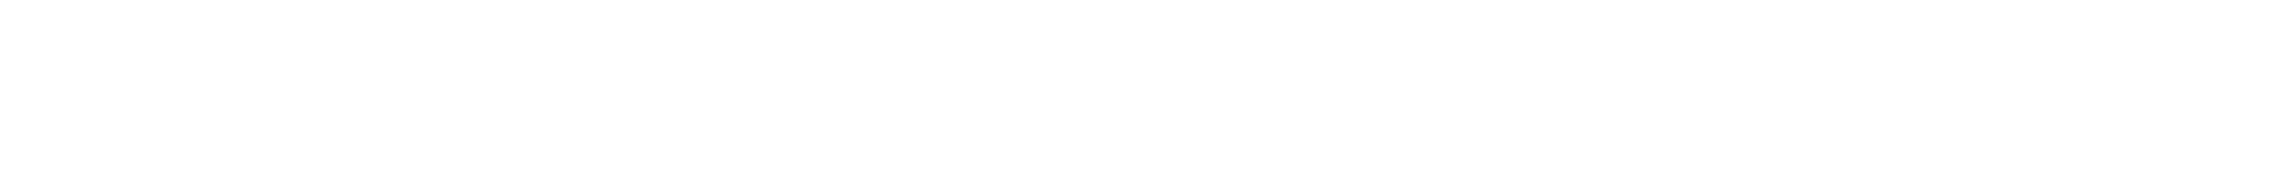

<svg xmlns="http://www.w3.org/2000/svg" viewBox="-20 -470 5240 440"><path d="M300 -50Q300 -50 300 -50Q300 -50 300 -50Q300 -50 300 -50Q300 -50 300 -50Q300 -50 300 -50Q300 -50 300 -50Q300 -50 300 -50Q300 -50 300 -50Q300 -50 300 -50Q300 -50 300 -50Q300 -50 300 -50Q300 -50 300 -50ZM300 -250Q300 -250 300 -250Q300 -250 300 -250Q300 -250 300 -250Q300 -250 300 -250Q300 -250 300 -250Q300 -250 300 -250Q300 -250 300 -250Q300 -250 300 -250Q300 -250 300 -250Q300 -250 300 -250Q300 -250 300 -250Q300 -250 300 -250ZM200 -350Q200 -350 200 -350Q200 -350 200 -350Q200 -350 200 -350Q200 -350 200 -350Q200 -350 200 -350Q200 -350 200 -350Q200 -350 200 -350Q200 -350 200 -350Q200 -350 200 -350Q200 -350 200 -350Q200 -350 200 -350Q200 -350 200 -350ZM100 -250Q100 -250 100 -250Q100 -250 100 -250Q100 -250 100 -250Q100 -250 100 -250Q100 -250 100 -250Q100 -250 100 -250Q100 -250 100 -250Q100 -250 100 -250Q100 -250 100 -250Q100 -250 100 -250Q100 -250 100 -250Q100 -250 100 -250ZM100 -150Q100 -150 100 -150Q100 -150 100 -150Q100 -150 100 -150Q100 -150 100 -150Q100 -150 100 -150Q100 -150 100 -150Q100 -150 100 -150Q100 -150 100 -150Q100 -150 100 -150Q100 -150 100 -150Q100 -150 100 -150Q100 -150 100 -150ZM200 -50Q200 -50 200 -50Q200 -50 200 -50Q200 -50 200 -50Q200 -50 200 -50Q200 -50 200 -50Q200 -50 200 -50Q200 -50 200 -50Q200 -50 200 -50Q200 -50 200 -50Q200 -50 200 -50Q200 -50 200 -50Q200 -50 200 -50Z M700 -250Q700 -250 700 -250Q700 -250 700 -250Q700 -250 700 -250Q700 -250 700 -250Q700 -250 700 -250Q700 -250 700 -250Q700 -250 700 -250Q700 -250 700 -250Q700 -250 700 -250Q700 -250 700 -250Q700 -250 700 -250Q700 -250 700 -250ZM700 -150Q700 -150 700 -150Q700 -150 700 -150Q700 -150 700 -150Q700 -150 700 -150Q700 -150 700 -150Q700 -150 700 -150Q700 -150 700 -150Q700 -150 700 -150Q700 -150 700 -150Q700 -150 700 -150Q700 -150 700 -150Q700 -150 700 -150ZM600 -350Q600 -350 600 -350Q600 -350 600 -350Q600 -350 600 -350Q600 -350 600 -350Q600 -350 600 -350Q600 -350 600 -350Q600 -350 600 -350Q600 -350 600 -350Q600 -350 600 -350Q600 -350 600 -350Q600 -350 600 -350Q600 -350 600 -350ZM500 -250Q500 -250 500 -250Q500 -250 500 -250Q500 -250 500 -250Q500 -250 500 -250Q500 -250 500 -250Q500 -250 500 -250Q500 -250 500 -250Q500 -250 500 -250Q500 -250 500 -250Q500 -250 500 -250Q500 -250 500 -250Q500 -250 500 -250ZM500 -150Q500 -150 500 -150Q500 -150 500 -150Q500 -150 500 -150Q500 -150 500 -150Q500 -150 500 -150Q500 -150 500 -150Q500 -150 500 -150Q500 -150 500 -150Q500 -150 500 -150Q500 -150 500 -150Q500 -150 500 -150Q500 -150 500 -150ZM600 -50Q600 -50 600 -50Q600 -50 600 -50Q600 -50 600 -50Q600 -50 600 -50Q600 -50 600 -50Q600 -50 600 -50Q600 -50 600 -50Q600 -50 600 -50Q600 -50 600 -50Q600 -50 600 -50Q600 -50 600 -50Q600 -50 600 -50Z M1100 -50Q1100 -50 1100 -50Q1100 -50 1100 -50Q1100 -50 1100 -50Q1100 -50 1100 -50Q1100 -50 1100 -50Q1100 -50 1100 -50Q1100 -50 1100 -50Q1100 -50 1100 -50Q1100 -50 1100 -50Q1100 -50 1100 -50Q1100 -50 1100 -50Q1100 -50 1100 -50ZM1100 -150Q1100 -150 1100 -150Q1100 -150 1100 -150Q1100 -150 1100 -150Q1100 -150 1100 -150Q1100 -150 1100 -150Q1100 -150 1100 -150Q1100 -150 1100 -150Q1100 -150 1100 -150Q1100 -150 1100 -150Q1100 -150 1100 -150Q1100 -150 1100 -150Q1100 -150 1100 -150ZM1100 -250Q1100 -250 1100 -250Q1100 -250 1100 -250Q1100 -250 1100 -250Q1100 -250 1100 -250Q1100 -250 1100 -250Q1100 -250 1100 -250Q1100 -250 1100 -250Q1100 -250 1100 -250Q1100 -250 1100 -250Q1100 -250 1100 -250Q1100 -250 1100 -250Q1100 -250 1100 -250ZM1000 -350Q1000 -350 1000 -350Q1000 -350 1000 -350Q1000 -350 1000 -350Q1000 -350 1000 -350Q1000 -350 1000 -350Q1000 -350 1000 -350Q1000 -350 1000 -350Q1000 -350 1000 -350Q1000 -350 1000 -350Q1000 -350 1000 -350Q1000 -350 1000 -350Q1000 -350 1000 -350ZM900 -350Q900 -350 900 -350Q900 -350 900 -350Q900 -350 900 -350Q900 -350 900 -350Q900 -350 900 -350Q900 -350 900 -350Q900 -350 900 -350Q900 -350 900 -350Q900 -350 900 -350Q900 -350 900 -350Q900 -350 900 -350Q900 -350 900 -350ZM900 -250Q900 -250 900 -250Q900 -250 900 -250Q900 -250 900 -250Q900 -250 900 -250Q900 -250 900 -250Q900 -250 900 -250Q900 -250 900 -250Q900 -250 900 -250Q900 -250 900 -250Q900 -250 900 -250Q900 -250 900 -250Q900 -250 900 -250ZM900 -150Q900 -150 900 -150Q900 -150 900 -150Q900 -150 900 -150Q900 -150 900 -150Q900 -150 900 -150Q900 -150 900 -150Q900 -150 900 -150Q900 -150 900 -150Q900 -150 900 -150Q900 -150 900 -150Q900 -150 900 -150Q900 -150 900 -150ZM900 -50Q900 -50 900 -50Q900 -50 900 -50Q900 -50 900 -50Q900 -50 900 -50Q900 -50 900 -50Q900 -50 900 -50Q900 -50 900 -50Q900 -50 900 -50Q900 -50 900 -50Q900 -50 900 -50Q900 -50 900 -50Q900 -50 900 -50Z M1400 -50Q1400 -50 1400 -50Q1400 -50 1400 -50Q1400 -50 1400 -50Q1400 -50 1400 -50Q1400 -50 1400 -50Q1400 -50 1400 -50Q1400 -50 1400 -50Q1400 -50 1400 -50Q1400 -50 1400 -50Q1400 -50 1400 -50Q1400 -50 1400 -50Q1400 -50 1400 -50ZM1400 -350Q1400 -350 1400 -350Q1400 -350 1400 -350Q1400 -350 1400 -350Q1400 -350 1400 -350Q1400 -350 1400 -350Q1400 -350 1400 -350Q1400 -350 1400 -350Q1400 -350 1400 -350Q1400 -350 1400 -350Q1400 -350 1400 -350Q1400 -350 1400 -350Q1400 -350 1400 -350ZM1300 -450Q1300 -450 1300 -450Q1300 -450 1300 -450Q1300 -450 1300 -450Q1300 -450 1300 -450Q1300 -450 1300 -450Q1300 -450 1300 -450Q1300 -450 1300 -450Q1300 -450 1300 -450Q1300 -450 1300 -450Q1300 -450 1300 -450Q1300 -450 1300 -450Q1300 -450 1300 -450ZM1300 -350Q1300 -350 1300 -350Q1300 -350 1300 -350Q1300 -350 1300 -350Q1300 -350 1300 -350Q1300 -350 1300 -350Q1300 -350 1300 -350Q1300 -350 1300 -350Q1300 -350 1300 -350Q1300 -350 1300 -350Q1300 -350 1300 -350Q1300 -350 1300 -350Q1300 -350 1300 -350ZM1300 -250Q1300 -250 1300 -250Q1300 -250 1300 -250Q1300 -250 1300 -250Q1300 -250 1300 -250Q1300 -250 1300 -250Q1300 -250 1300 -250Q1300 -250 1300 -250Q1300 -250 1300 -250Q1300 -250 1300 -250Q1300 -250 1300 -250Q1300 -250 1300 -250Q1300 -250 1300 -250ZM1300 -150Q1300 -150 1300 -150Q1300 -150 1300 -150Q1300 -150 1300 -150Q1300 -150 1300 -150Q1300 -150 1300 -150Q1300 -150 1300 -150Q1300 -150 1300 -150Q1300 -150 1300 -150Q1300 -150 1300 -150Q1300 -150 1300 -150Q1300 -150 1300 -150Q1300 -150 1300 -150Z M1800 -250Q1800 -250 1800 -250Q1800 -250 1800 -250Q1800 -250 1800 -250Q1800 -250 1800 -250Q1800 -250 1800 -250Q1800 -250 1800 -250Q1800 -250 1800 -250Q1800 -250 1800 -250Q1800 -250 1800 -250Q1800 -250 1800 -250Q1800 -250 1800 -250Q1800 -250 1800 -250ZM1700 -250Q1700 -250 1700 -250Q1700 -250 1700 -250Q1700 -250 1700 -250Q1700 -250 1700 -250Q1700 -250 1700 -250Q1700 -250 1700 -250Q1700 -250 1700 -250Q1700 -250 1700 -250Q1700 -250 1700 -250Q1700 -250 1700 -250Q1700 -250 1700 -250Q1700 -250 1700 -250ZM1700 -350Q1700 -350 1700 -350Q1700 -350 1700 -350Q1700 -350 1700 -350Q1700 -350 1700 -350Q1700 -350 1700 -350Q1700 -350 1700 -350Q1700 -350 1700 -350Q1700 -350 1700 -350Q1700 -350 1700 -350Q1700 -350 1700 -350Q1700 -350 1700 -350Q1700 -350 1700 -350ZM1700 -50Q1700 -50 1700 -50Q1700 -50 1700 -50Q1700 -50 1700 -50Q1700 -50 1700 -50Q1700 -50 1700 -50Q1700 -50 1700 -50Q1700 -50 1700 -50Q1700 -50 1700 -50Q1700 -50 1700 -50Q1700 -50 1700 -50Q1700 -50 1700 -50Q1700 -50 1700 -50ZM1600 -250Q1600 -250 1600 -250Q1600 -250 1600 -250Q1600 -250 1600 -250Q1600 -250 1600 -250Q1600 -250 1600 -250Q1600 -250 1600 -250Q1600 -250 1600 -250Q1600 -250 1600 -250Q1600 -250 1600 -250Q1600 -250 1600 -250Q1600 -250 1600 -250Q1600 -250 1600 -250ZM1600 -150Q1600 -150 1600 -150Q1600 -150 1600 -150Q1600 -150 1600 -150Q1600 -150 1600 -150Q1600 -150 1600 -150Q1600 -150 1600 -150Q1600 -150 1600 -150Q1600 -150 1600 -150Q1600 -150 1600 -150Q1600 -150 1600 -150Q1600 -150 1600 -150Q1600 -150 1600 -150ZM1800 -50Q1800 -50 1800 -50Q1800 -50 1800 -50Q1800 -50 1800 -50Q1800 -50 1800 -50Q1800 -50 1800 -50Q1800 -50 1800 -50Q1800 -50 1800 -50Q1800 -50 1800 -50Q1800 -50 1800 -50Q1800 -50 1800 -50Q1800 -50 1800 -50Q1800 -50 1800 -50Z M2400 -50Q2400 -50 2400 -50Q2400 -50 2400 -50Q2400 -50 2400 -50Q2400 -50 2400 -50Q2400 -50 2400 -50Q2400 -50 2400 -50Q2400 -50 2400 -50Q2400 -50 2400 -50Q2400 -50 2400 -50Q2400 -50 2400 -50Q2400 -50 2400 -50Q2400 -50 2400 -50ZM2400 -150Q2400 -150 2400 -150Q2400 -150 2400 -150Q2400 -150 2400 -150Q2400 -150 2400 -150Q2400 -150 2400 -150Q2400 -150 2400 -150Q2400 -150 2400 -150Q2400 -150 2400 -150Q2400 -150 2400 -150Q2400 -150 2400 -150Q2400 -150 2400 -150Q2400 -150 2400 -150ZM2400 -250Q2400 -250 2400 -250Q2400 -250 2400 -250Q2400 -250 2400 -250Q2400 -250 2400 -250Q2400 -250 2400 -250Q2400 -250 2400 -250Q2400 -250 2400 -250Q2400 -250 2400 -250Q2400 -250 2400 -250Q2400 -250 2400 -250Q2400 -250 2400 -250Q2400 -250 2400 -250ZM2300 -350Q2300 -350 2300 -350Q2300 -350 2300 -350Q2300 -350 2300 -350Q2300 -350 2300 -350Q2300 -350 2300 -350Q2300 -350 2300 -350Q2300 -350 2300 -350Q2300 -350 2300 -350Q2300 -350 2300 -350Q2300 -350 2300 -350Q2300 -350 2300 -350Q2300 -350 2300 -350ZM2200 -50Q2200 -50 2200 -50Q2200 -50 2200 -50Q2200 -50 2200 -50Q2200 -50 2200 -50Q2200 -50 2200 -50Q2200 -50 2200 -50Q2200 -50 2200 -50Q2200 -50 2200 -50Q2200 -50 2200 -50Q2200 -50 2200 -50Q2200 -50 2200 -50Q2200 -50 2200 -50ZM2200 -150Q2200 -150 2200 -150Q2200 -150 2200 -150Q2200 -150 2200 -150Q2200 -150 2200 -150Q2200 -150 2200 -150Q2200 -150 2200 -150Q2200 -150 2200 -150Q2200 -150 2200 -150Q2200 -150 2200 -150Q2200 -150 2200 -150Q2200 -150 2200 -150Q2200 -150 2200 -150ZM2200 -250Q2200 -250 2200 -250Q2200 -250 2200 -250Q2200 -250 2200 -250Q2200 -250 2200 -250Q2200 -250 2200 -250Q2200 -250 2200 -250Q2200 -250 2200 -250Q2200 -250 2200 -250Q2200 -250 2200 -250Q2200 -250 2200 -250Q2200 -250 2200 -250Q2200 -250 2200 -250ZM2100 -350Q2100 -350 2100 -350Q2100 -350 2100 -350Q2100 -350 2100 -350Q2100 -350 2100 -350Q2100 -350 2100 -350Q2100 -350 2100 -350Q2100 -350 2100 -350Q2100 -350 2100 -350Q2100 -350 2100 -350Q2100 -350 2100 -350Q2100 -350 2100 -350Q2100 -350 2100 -350ZM2000 -350Q2000 -350 2000 -350Q2000 -350 2000 -350Q2000 -350 2000 -350Q2000 -350 2000 -350Q2000 -350 2000 -350Q2000 -350 2000 -350Q2000 -350 2000 -350Q2000 -350 2000 -350Q2000 -350 2000 -350Q2000 -350 2000 -350Q2000 -350 2000 -350Q2000 -350 2000 -350ZM2000 -250Q2000 -250 2000 -250Q2000 -250 2000 -250Q2000 -250 2000 -250Q2000 -250 2000 -250Q2000 -250 2000 -250Q2000 -250 2000 -250Q2000 -250 2000 -250Q2000 -250 2000 -250Q2000 -250 2000 -250Q2000 -250 2000 -250Q2000 -250 2000 -250Q2000 -250 2000 -250ZM2000 -150Q2000 -150 2000 -150Q2000 -150 2000 -150Q2000 -150 2000 -150Q2000 -150 2000 -150Q2000 -150 2000 -150Q2000 -150 2000 -150Q2000 -150 2000 -150Q2000 -150 2000 -150Q2000 -150 2000 -150Q2000 -150 2000 -150Q2000 -150 2000 -150Q2000 -150 2000 -150ZM2000 -50Q2000 -50 2000 -50Q2000 -50 2000 -50Q2000 -50 2000 -50Q2000 -50 2000 -50Q2000 -50 2000 -50Q2000 -50 2000 -50Q2000 -50 2000 -50Q2000 -50 2000 -50Q2000 -50 2000 -50Q2000 -50 2000 -50Q2000 -50 2000 -50Q2000 -50 2000 -50Z M2800 -250Q2800 -250 2800 -250Q2800 -250 2800 -250Q2800 -250 2800 -250Q2800 -250 2800 -250Q2800 -250 2800 -250Q2800 -250 2800 -250Q2800 -250 2800 -250Q2800 -250 2800 -250Q2800 -250 2800 -250Q2800 -250 2800 -250Q2800 -250 2800 -250Q2800 -250 2800 -250ZM2700 -150Q2700 -150 2700 -150Q2700 -150 2700 -150Q2700 -150 2700 -150Q2700 -150 2700 -150Q2700 -150 2700 -150Q2700 -150 2700 -150Q2700 -150 2700 -150Q2700 -150 2700 -150Q2700 -150 2700 -150Q2700 -150 2700 -150Q2700 -150 2700 -150Q2700 -150 2700 -150ZM2600 -350Q2600 -350 2600 -350Q2600 -350 2600 -350Q2600 -350 2600 -350Q2600 -350 2600 -350Q2600 -350 2600 -350Q2600 -350 2600 -350Q2600 -350 2600 -350Q2600 -350 2600 -350Q2600 -350 2600 -350Q2600 -350 2600 -350Q2600 -350 2600 -350Q2600 -350 2600 -350ZM2700 -350Q2700 -350 2700 -350Q2700 -350 2700 -350Q2700 -350 2700 -350Q2700 -350 2700 -350Q2700 -350 2700 -350Q2700 -350 2700 -350Q2700 -350 2700 -350Q2700 -350 2700 -350Q2700 -350 2700 -350Q2700 -350 2700 -350Q2700 -350 2700 -350Q2700 -350 2700 -350ZM2600 -250Q2600 -250 2600 -250Q2600 -250 2600 -250Q2600 -250 2600 -250Q2600 -250 2600 -250Q2600 -250 2600 -250Q2600 -250 2600 -250Q2600 -250 2600 -250Q2600 -250 2600 -250Q2600 -250 2600 -250Q2600 -250 2600 -250Q2600 -250 2600 -250Q2600 -250 2600 -250ZM2600 -150Q2600 -150 2600 -150Q2600 -150 2600 -150Q2600 -150 2600 -150Q2600 -150 2600 -150Q2600 -150 2600 -150Q2600 -150 2600 -150Q2600 -150 2600 -150Q2600 -150 2600 -150Q2600 -150 2600 -150Q2600 -150 2600 -150Q2600 -150 2600 -150Q2600 -150 2600 -150ZM2600 -50Q2600 -50 2600 -50Q2600 -50 2600 -50Q2600 -50 2600 -50Q2600 -50 2600 -50Q2600 -50 2600 -50Q2600 -50 2600 -50Q2600 -50 2600 -50Q2600 -50 2600 -50Q2600 -50 2600 -50Q2600 -50 2600 -50Q2600 -50 2600 -50Q2600 -50 2600 -50Z M3200 -250Q3200 -250 3200 -250Q3200 -250 3200 -250Q3200 -250 3200 -250Q3200 -250 3200 -250Q3200 -250 3200 -250Q3200 -250 3200 -250Q3200 -250 3200 -250Q3200 -250 3200 -250Q3200 -250 3200 -250Q3200 -250 3200 -250Q3200 -250 3200 -250Q3200 -250 3200 -250ZM3200 -150Q3200 -150 3200 -150Q3200 -150 3200 -150Q3200 -150 3200 -150Q3200 -150 3200 -150Q3200 -150 3200 -150Q3200 -150 3200 -150Q3200 -150 3200 -150Q3200 -150 3200 -150Q3200 -150 3200 -150Q3200 -150 3200 -150Q3200 -150 3200 -150Q3200 -150 3200 -150ZM3100 -350Q3100 -350 3100 -350Q3100 -350 3100 -350Q3100 -350 3100 -350Q3100 -350 3100 -350Q3100 -350 3100 -350Q3100 -350 3100 -350Q3100 -350 3100 -350Q3100 -350 3100 -350Q3100 -350 3100 -350Q3100 -350 3100 -350Q3100 -350 3100 -350Q3100 -350 3100 -350ZM3000 -250Q3000 -250 3000 -250Q3000 -250 3000 -250Q3000 -250 3000 -250Q3000 -250 3000 -250Q3000 -250 3000 -250Q3000 -250 3000 -250Q3000 -250 3000 -250Q3000 -250 3000 -250Q3000 -250 3000 -250Q3000 -250 3000 -250Q3000 -250 3000 -250Q3000 -250 3000 -250ZM3000 -150Q3000 -150 3000 -150Q3000 -150 3000 -150Q3000 -150 3000 -150Q3000 -150 3000 -150Q3000 -150 3000 -150Q3000 -150 3000 -150Q3000 -150 3000 -150Q3000 -150 3000 -150Q3000 -150 3000 -150Q3000 -150 3000 -150Q3000 -150 3000 -150Q3000 -150 3000 -150ZM3100 -50Q3100 -50 3100 -50Q3100 -50 3100 -50Q3100 -50 3100 -50Q3100 -50 3100 -50Q3100 -50 3100 -50Q3100 -50 3100 -50Q3100 -50 3100 -50Q3100 -50 3100 -50Q3100 -50 3100 -50Q3100 -50 3100 -50Q3100 -50 3100 -50Q3100 -50 3100 -50Z M3400 -250Q3400 -250 3400 -250Q3400 -250 3400 -250Q3400 -250 3400 -250Q3400 -250 3400 -250Q3400 -250 3400 -250Q3400 -250 3400 -250Q3400 -250 3400 -250Q3400 -250 3400 -250Q3400 -250 3400 -250Q3400 -250 3400 -250Q3400 -250 3400 -250Q3400 -250 3400 -250ZM3400 -50Q3400 -50 3400 -50Q3400 -50 3400 -50Q3400 -50 3400 -50Q3400 -50 3400 -50Q3400 -50 3400 -50Q3400 -50 3400 -50Q3400 -50 3400 -50Q3400 -50 3400 -50Q3400 -50 3400 -50Q3400 -50 3400 -50Q3400 -50 3400 -50Q3400 -50 3400 -50ZM3500 -350Q3500 -350 3500 -350Q3500 -350 3500 -350Q3500 -350 3500 -350Q3500 -350 3500 -350Q3500 -350 3500 -350Q3500 -350 3500 -350Q3500 -350 3500 -350Q3500 -350 3500 -350Q3500 -350 3500 -350Q3500 -350 3500 -350Q3500 -350 3500 -350Q3500 -350 3500 -350ZM3400 -150Q3400 -150 3400 -150Q3400 -150 3400 -150Q3400 -150 3400 -150Q3400 -150 3400 -150Q3400 -150 3400 -150Q3400 -150 3400 -150Q3400 -150 3400 -150Q3400 -150 3400 -150Q3400 -150 3400 -150Q3400 -150 3400 -150Q3400 -150 3400 -150Q3400 -150 3400 -150Z M3700 -50Q3700 -50 3700 -50Q3700 -50 3700 -50Q3700 -50 3700 -50Q3700 -50 3700 -50Q3700 -50 3700 -50Q3700 -50 3700 -50Q3700 -50 3700 -50Q3700 -50 3700 -50Q3700 -50 3700 -50Q3700 -50 3700 -50Q3700 -50 3700 -50Q3700 -50 3700 -50ZM3700 -150Q3700 -150 3700 -150Q3700 -150 3700 -150Q3700 -150 3700 -150Q3700 -150 3700 -150Q3700 -150 3700 -150Q3700 -150 3700 -150Q3700 -150 3700 -150Q3700 -150 3700 -150Q3700 -150 3700 -150Q3700 -150 3700 -150Q3700 -150 3700 -150Q3700 -150 3700 -150ZM3900 -50Q3900 -50 3900 -50Q3900 -50 3900 -50Q3900 -50 3900 -50Q3900 -50 3900 -50Q3900 -50 3900 -50Q3900 -50 3900 -50Q3900 -50 3900 -50Q3900 -50 3900 -50Q3900 -50 3900 -50Q3900 -50 3900 -50Q3900 -50 3900 -50Q3900 -50 3900 -50ZM3900 -150Q3900 -150 3900 -150Q3900 -150 3900 -150Q3900 -150 3900 -150Q3900 -150 3900 -150Q3900 -150 3900 -150Q3900 -150 3900 -150Q3900 -150 3900 -150Q3900 -150 3900 -150Q3900 -150 3900 -150Q3900 -150 3900 -150Q3900 -150 3900 -150Q3900 -150 3900 -150ZM3900 -250Q3900 -250 3900 -250Q3900 -250 3900 -250Q3900 -250 3900 -250Q3900 -250 3900 -250Q3900 -250 3900 -250Q3900 -250 3900 -250Q3900 -250 3900 -250Q3900 -250 3900 -250Q3900 -250 3900 -250Q3900 -250 3900 -250Q3900 -250 3900 -250Q3900 -250 3900 -250ZM3800 -350Q3800 -350 3800 -350Q3800 -350 3800 -350Q3800 -350 3800 -350Q3800 -350 3800 -350Q3800 -350 3800 -350Q3800 -350 3800 -350Q3800 -350 3800 -350Q3800 -350 3800 -350Q3800 -350 3800 -350Q3800 -350 3800 -350Q3800 -350 3800 -350Q3800 -350 3800 -350ZM3700 -350Q3700 -350 3700 -350Q3700 -350 3700 -350Q3700 -350 3700 -350Q3700 -350 3700 -350Q3700 -350 3700 -350Q3700 -350 3700 -350Q3700 -350 3700 -350Q3700 -350 3700 -350Q3700 -350 3700 -350Q3700 -350 3700 -350Q3700 -350 3700 -350Q3700 -350 3700 -350ZM3800 -150Q3800 -150 3800 -150Q3800 -150 3800 -150Q3800 -150 3800 -150Q3800 -150 3800 -150Q3800 -150 3800 -150Q3800 -150 3800 -150Q3800 -150 3800 -150Q3800 -150 3800 -150Q3800 -150 3800 -150Q3800 -150 3800 -150Q3800 -150 3800 -150Q3800 -150 3800 -150Z M4300 -50Q4300 -50 4300 -50Q4300 -50 4300 -50Q4300 -50 4300 -50Q4300 -50 4300 -50Q4300 -50 4300 -50Q4300 -50 4300 -50Q4300 -50 4300 -50Q4300 -50 4300 -50Q4300 -50 4300 -50Q4300 -50 4300 -50Q4300 -50 4300 -50Q4300 -50 4300 -50ZM4300 -150Q4300 -150 4300 -150Q4300 -150 4300 -150Q4300 -150 4300 -150Q4300 -150 4300 -150Q4300 -150 4300 -150Q4300 -150 4300 -150Q4300 -150 4300 -150Q4300 -150 4300 -150Q4300 -150 4300 -150Q4300 -150 4300 -150Q4300 -150 4300 -150Q4300 -150 4300 -150ZM4300 -250Q4300 -250 4300 -250Q4300 -250 4300 -250Q4300 -250 4300 -250Q4300 -250 4300 -250Q4300 -250 4300 -250Q4300 -250 4300 -250Q4300 -250 4300 -250Q4300 -250 4300 -250Q4300 -250 4300 -250Q4300 -250 4300 -250Q4300 -250 4300 -250Q4300 -250 4300 -250ZM4200 -350Q4200 -350 4200 -350Q4200 -350 4200 -350Q4200 -350 4200 -350Q4200 -350 4200 -350Q4200 -350 4200 -350Q4200 -350 4200 -350Q4200 -350 4200 -350Q4200 -350 4200 -350Q4200 -350 4200 -350Q4200 -350 4200 -350Q4200 -350 4200 -350Q4200 -350 4200 -350ZM4100 -350Q4100 -350 4100 -350Q4100 -350 4100 -350Q4100 -350 4100 -350Q4100 -350 4100 -350Q4100 -350 4100 -350Q4100 -350 4100 -350Q4100 -350 4100 -350Q4100 -350 4100 -350Q4100 -350 4100 -350Q4100 -350 4100 -350Q4100 -350 4100 -350Q4100 -350 4100 -350ZM4100 -250Q4100 -250 4100 -250Q4100 -250 4100 -250Q4100 -250 4100 -250Q4100 -250 4100 -250Q4100 -250 4100 -250Q4100 -250 4100 -250Q4100 -250 4100 -250Q4100 -250 4100 -250Q4100 -250 4100 -250Q4100 -250 4100 -250Q4100 -250 4100 -250Q4100 -250 4100 -250ZM4100 -150Q4100 -150 4100 -150Q4100 -150 4100 -150Q4100 -150 4100 -150Q4100 -150 4100 -150Q4100 -150 4100 -150Q4100 -150 4100 -150Q4100 -150 4100 -150Q4100 -150 4100 -150Q4100 -150 4100 -150Q4100 -150 4100 -150Q4100 -150 4100 -150Q4100 -150 4100 -150ZM4100 -50Q4100 -50 4100 -50Q4100 -50 4100 -50Q4100 -50 4100 -50Q4100 -50 4100 -50Q4100 -50 4100 -50Q4100 -50 4100 -50Q4100 -50 4100 -50Q4100 -50 4100 -50Q4100 -50 4100 -50Q4100 -50 4100 -50Q4100 -50 4100 -50Q4100 -50 4100 -50Z M4700 -250Q4700 -250 4700 -250Q4700 -250 4700 -250Q4700 -250 4700 -250Q4700 -250 4700 -250Q4700 -250 4700 -250Q4700 -250 4700 -250Q4700 -250 4700 -250Q4700 -250 4700 -250Q4700 -250 4700 -250Q4700 -250 4700 -250Q4700 -250 4700 -250Q4700 -250 4700 -250ZM4600 -250Q4600 -250 4600 -250Q4600 -250 4600 -250Q4600 -250 4600 -250Q4600 -250 4600 -250Q4600 -250 4600 -250Q4600 -250 4600 -250Q4600 -250 4600 -250Q4600 -250 4600 -250Q4600 -250 4600 -250Q4600 -250 4600 -250Q4600 -250 4600 -250Q4600 -250 4600 -250ZM4600 -350Q4600 -350 4600 -350Q4600 -350 4600 -350Q4600 -350 4600 -350Q4600 -350 4600 -350Q4600 -350 4600 -350Q4600 -350 4600 -350Q4600 -350 4600 -350Q4600 -350 4600 -350Q4600 -350 4600 -350Q4600 -350 4600 -350Q4600 -350 4600 -350Q4600 -350 4600 -350ZM4600 -50Q4600 -50 4600 -50Q4600 -50 4600 -50Q4600 -50 4600 -50Q4600 -50 4600 -50Q4600 -50 4600 -50Q4600 -50 4600 -50Q4600 -50 4600 -50Q4600 -50 4600 -50Q4600 -50 4600 -50Q4600 -50 4600 -50Q4600 -50 4600 -50Q4600 -50 4600 -50ZM4500 -250Q4500 -250 4500 -250Q4500 -250 4500 -250Q4500 -250 4500 -250Q4500 -250 4500 -250Q4500 -250 4500 -250Q4500 -250 4500 -250Q4500 -250 4500 -250Q4500 -250 4500 -250Q4500 -250 4500 -250Q4500 -250 4500 -250Q4500 -250 4500 -250Q4500 -250 4500 -250ZM4500 -150Q4500 -150 4500 -150Q4500 -150 4500 -150Q4500 -150 4500 -150Q4500 -150 4500 -150Q4500 -150 4500 -150Q4500 -150 4500 -150Q4500 -150 4500 -150Q4500 -150 4500 -150Q4500 -150 4500 -150Q4500 -150 4500 -150Q4500 -150 4500 -150Q4500 -150 4500 -150ZM4700 -50Q4700 -50 4700 -50Q4700 -50 4700 -50Q4700 -50 4700 -50Q4700 -50 4700 -50Q4700 -50 4700 -50Q4700 -50 4700 -50Q4700 -50 4700 -50Q4700 -50 4700 -50Q4700 -50 4700 -50Q4700 -50 4700 -50Q4700 -50 4700 -50Q4700 -50 4700 -50Z M4900 -50Q4900 -50 4900 -50Q4900 -50 4900 -50Q4900 -50 4900 -50Q4900 -50 4900 -50Q4900 -50 4900 -50Q4900 -50 4900 -50Q4900 -50 4900 -50Q4900 -50 4900 -50Q4900 -50 4900 -50Q4900 -50 4900 -50Q4900 -50 4900 -50Q4900 -50 4900 -50ZM4900 -150Q4900 -150 4900 -150Q4900 -150 4900 -150Q4900 -150 4900 -150Q4900 -150 4900 -150Q4900 -150 4900 -150Q4900 -150 4900 -150Q4900 -150 4900 -150Q4900 -150 4900 -150Q4900 -150 4900 -150Q4900 -150 4900 -150Q4900 -150 4900 -150Q4900 -150 4900 -150ZM5100 -50Q5100 -50 5100 -50Q5100 -50 5100 -50Q5100 -50 5100 -50Q5100 -50 5100 -50Q5100 -50 5100 -50Q5100 -50 5100 -50Q5100 -50 5100 -50Q5100 -50 5100 -50Q5100 -50 5100 -50Q5100 -50 5100 -50Q5100 -50 5100 -50Q5100 -50 5100 -50ZM5100 -150Q5100 -150 5100 -150Q5100 -150 5100 -150Q5100 -150 5100 -150Q5100 -150 5100 -150Q5100 -150 5100 -150Q5100 -150 5100 -150Q5100 -150 5100 -150Q5100 -150 5100 -150Q5100 -150 5100 -150Q5100 -150 5100 -150Q5100 -150 5100 -150Q5100 -150 5100 -150ZM5100 -250Q5100 -250 5100 -250Q5100 -250 5100 -250Q5100 -250 5100 -250Q5100 -250 5100 -250Q5100 -250 5100 -250Q5100 -250 5100 -250Q5100 -250 5100 -250Q5100 -250 5100 -250Q5100 -250 5100 -250Q5100 -250 5100 -250Q5100 -250 5100 -250Q5100 -250 5100 -250ZM5000 -350Q5000 -350 5000 -350Q5000 -350 5000 -350Q5000 -350 5000 -350Q5000 -350 5000 -350Q5000 -350 5000 -350Q5000 -350 5000 -350Q5000 -350 5000 -350Q5000 -350 5000 -350Q5000 -350 5000 -350Q5000 -350 5000 -350Q5000 -350 5000 -350Q5000 -350 5000 -350ZM4900 -350Q4900 -350 4900 -350Q4900 -350 4900 -350Q4900 -350 4900 -350Q4900 -350 4900 -350Q4900 -350 4900 -350Q4900 -350 4900 -350Q4900 -350 4900 -350Q4900 -350 4900 -350Q4900 -350 4900 -350Q4900 -350 4900 -350Q4900 -350 4900 -350Q4900 -350 4900 -350ZM5000 -150Q5000 -150 5000 -150Q5000 -150 5000 -150Q5000 -150 5000 -150Q5000 -150 5000 -150Q5000 -150 5000 -150Q5000 -150 5000 -150Q5000 -150 5000 -150Q5000 -150 5000 -150Q5000 -150 5000 -150Q5000 -150 5000 -150Q5000 -150 5000 -150Q5000 -150 5000 -150Z"/></svg>

Font: TINY 5x3
Style: Regular
Weight: 400
Designer: Jack Halten Fahnestock
Foundry: Velvetyne Type Foundry
Version: Version 1.002